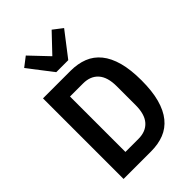

<svg xmlns="http://www.w3.org/2000/svg" viewBox="-275 -1067 1176 1176"><g transform="rotate(-45 312.5 -479.0)"><path d="M73 -698H311Q374 -698 423.5 -678.5Q473 -659 507.5 -616.5Q542 -574 560 -508Q578 -442 578 -349Q578 -256 560 -190Q542 -124 507.5 -81.5Q473 -39 423.5 -19.5Q374 0 311 0H73ZM311 -109Q375 -109 410 -148.5Q445 -188 445 -267V-431Q445 -510 410 -549.5Q375 -589 311 -589H198V-109ZM244 -754 123 -911 184 -958 296 -840 408 -958 469 -911 348 -754Z"/></g></svg>

Font: IBM Plex Sans Cond SmBld
Style: Regular
Weight: 600
Width: 3
Designer: Mike Abbink, Paul van der Laan, Pieter van Rosmalen
Foundry: Bold Monday
Version: Version 1.3